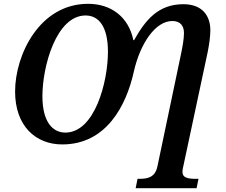

<svg xmlns="http://www.w3.org/2000/svg" viewBox="-20 -745 1184 1005"><path d="M690 240H1009L1019 191H1006C964 191 935 186 935 155C935 149 936 137 940 123L1067 -472C1075 -512 1081 -554 1081 -587C1081 -660 1041 -723 940 -723C808 -723 741 -640 682 -535H678C653 -657 561 -725 441 -725C187 -725 59 -458 59 -266C59 -85 167 11 306 11C535 11 641 -190 681 -372C714 -517 793 -635 882 -635C924 -635 943 -610 943 -572C943 -539 934 -493 926 -455L804 126C792 183 754 191 710 191H700ZM322 -51C255 -51 202 -108 202 -241C202 -399 275 -664 428 -664C497 -664 545 -606 545 -474C545 -316 476 -51 322 -51Z"/></svg>

Font: Noto Serif SemiBold
Style: Italic
Weight: 600
Italic angle: -12°
Designer: Monotype Design Team
Foundry: Monotype Imaging Inc.
Version: Version 2.014